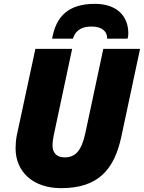

<svg xmlns="http://www.w3.org/2000/svg" viewBox="-20 -968 748 998"><path d="M251 -767H359C376 -819 415 -830 457 -830C505 -830 537 -809 537 -767H643C645 -772 647 -782 647 -794C647 -887 585 -948 473 -948C338 -948 271 -885 251 -767ZM298 10C489 10 574 -85 611 -259L708 -714H517L424 -278C404 -185 373 -150 316 -150C275 -150 253 -173 253 -212C253 -229 256 -249 260 -268L355 -714H164L67 -263C63 -242 61 -217 61 -197C61 -77 149 10 298 10Z"/></svg>

Font: Noto Sans Black
Style: Italic
Weight: 900
Italic angle: -12°
Designer: Monotype Design Team
Foundry: Monotype Imaging Inc.
Version: Version 2.013